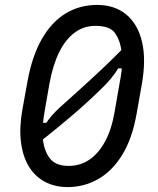

<svg xmlns="http://www.w3.org/2000/svg" viewBox="-20 -740 640 780"><path d="M374 -720Q446 -720 493 -681Q540 -642 557 -570Q574 -498 556 -397L535 -278Q517 -176 476 -110Q435 -44 378 -12Q321 20 255 20Q202 20 161.5 -2Q121 -24 96.5 -65Q72 -106 65 -164.5Q58 -223 71 -295L92 -411Q111 -514 150.5 -582.5Q190 -651 247 -685.5Q304 -720 374 -720ZM368 -635Q321 -635 284 -608Q247 -581 221 -529Q195 -477 181 -401L161 -286Q154 -246 153 -211.5Q152 -177 158.5 -149.5Q165 -122 178 -103Q190 -84 210 -75Q230 -66 259 -66Q306 -66 343.5 -91.5Q381 -117 407.5 -166.5Q434 -216 446 -288L466 -403Q476 -452 476 -492Q476 -532 467.5 -562.5Q459 -593 441 -613Q428 -625 409.5 -630Q391 -635 368 -635ZM501 -565 496 -462H437L474 -489Q462 -463 446.5 -441.5Q431 -420 414.5 -402.5Q398 -385 379 -367Q343 -332 302 -296Q261 -260 216.5 -223.5Q172 -187 124 -150L123 -241H186L152 -213Q164 -236 176.5 -253Q189 -270 206 -287Q223 -304 247 -325Q303 -375 367 -434Q431 -493 501 -565Z"/></svg>

Font: Rec Mono Semicasual
Style: Italic
Weight: 400
Italic angle: -10°
Version: Version 1.085; ttfautohint (v1.8.4.7-5d5b)